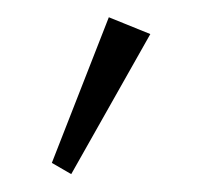

<svg xmlns="http://www.w3.org/2000/svg" viewBox="-20 -853 228 217"><path d="M60.5 -656.2 149.9 -814.5 103 -833.5 38.6 -668.9Z"/></svg>

Font: Neuton ExtraLight
Style: Regular
Weight: 275
Designer: Brian M Zick
Foundry: Brian M Zick
Version: Version 1.560